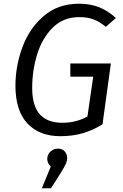

<svg xmlns="http://www.w3.org/2000/svg" viewBox="-20 -720 663 1032"><path d="M603 -623 549 -576Q514 -604 482 -616Q450 -628 406 -628Q320 -628 263 -571Q206 -514 179.5 -427Q153 -340 153 -248Q153 -151 194 -105.5Q235 -60 315 -60Q389 -60 450 -94L481 -308H358V-379H576L531 -52Q480 -20 425 -4Q370 12 304 12Q191 12 127 -57Q63 -126 63 -259Q63 -365 100.5 -466.5Q138 -568 215 -634Q292 -700 405 -700Q467 -700 514.5 -680.5Q562 -661 603 -623ZM341 128Q341 144 334 160Q327 176 306 210L254 292H205L253 175Q234 156 234 135Q234 111 251 95Q268 79 292 79Q315 79 328 94Q341 109 341 128Z"/></svg>

Font: FiraGO Book
Style: Italic
Weight: 350
Italic angle: -8°
Designer: bBox Type GmbH
Foundry: bBox Type GmbH
Version: Version 1.001